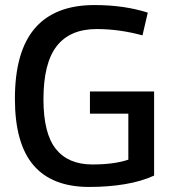

<svg xmlns="http://www.w3.org/2000/svg" viewBox="-20 -730 681 760"><path d="M39 -339Q39 -526 118 -618Q197 -710 354 -710Q413 -710 465.5 -702.5Q518 -695 565 -680L544 -590Q452 -615 363 -615Q257 -615 204.5 -547.5Q152 -480 152 -337Q152 -202 201 -140.5Q250 -79 346 -79Q432 -79 488 -98V-280H336V-368H590V-35Q540 -12 474.5 -1Q409 10 333 10Q186 10 112.5 -76Q39 -162 39 -339Z"/></svg>

Font: Georama Medium
Style: Regular
Weight: 500
Designer: Jean-Baptiste Levee
Foundry: Production Type
Version: Version 1.000